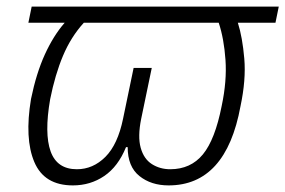

<svg xmlns="http://www.w3.org/2000/svg" viewBox="-20 -552 865 582"><path d="M201 10Q114 10 84 -61Q54 -132 74 -252Q90 -330 116 -387Q142 -444 176 -483H66L76 -532H825L815 -483H701Q715 -439 720.5 -374.5Q726 -310 709 -230Q665 10 491 10Q438 10 402.5 -18.5Q367 -47 367 -106H362Q338 -47 296 -18.5Q254 10 201 10ZM213 -39Q262 -39 299.5 -76.5Q337 -114 353 -192L385 -346H440L408 -192Q397 -138 406.5 -104Q416 -70 440.5 -54.5Q465 -39 496 -39Q558 -39 595 -84Q632 -129 652 -231Q668 -306 663.5 -370.5Q659 -435 643 -483H234Q195 -440 171 -383Q147 -326 132 -251Q114 -147 133.5 -93Q153 -39 213 -39Z"/></svg>

Font: Noto Sans Light
Style: Italic
Weight: 300
Italic angle: -12°
Designer: Monotype Design Team
Foundry: Monotype Imaging Inc.
Version: Version 2.013; ttfautohint (v1.8.4.7-5d5b)